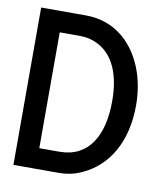

<svg xmlns="http://www.w3.org/2000/svg" viewBox="-70 -638 596 697"><g transform="rotate(10 228.0 -290.0)"><path d="M26 0H191C224 0 253 -6 281 -20C369 -61 427 -154 427 -290C427 -335 420 -375 408 -411C375 -508 301 -580 191 -580H26ZM108 -76V-503H182C206 -503 227 -498 246 -489C307 -460 339 -391 339 -290C339 -163 290 -76 182 -76Z"/></g></svg>

Font: Charger Sport
Style: SeBdNrw
Weight: 600
Designer: Jasper
Foundry: Cannot Into Space Fonts
Version: Version 1.1